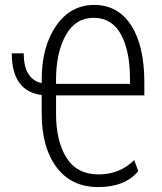

<svg xmlns="http://www.w3.org/2000/svg" viewBox="-20 -740 650 771"><path d="M205.1 -403.3H502V-423.3Q502 -535.2 465.8 -601.6Q429.7 -668 356.4 -668.5Q283.2 -668.5 244.1 -598.6Q205.1 -528.8 205.1 -419.9ZM147.5 -283.7V-358.4Q27.3 -374 27.3 -525.9H75.2Q75.2 -422.4 147.5 -406.2V-419.9Q147.5 -553.2 205.6 -636.7Q263.7 -720.2 358.4 -720.2Q453.1 -720.2 506.8 -638.2Q559.6 -556.2 559.6 -408.7V-356.9H205.1V-283.7Q205.1 -172.9 247.1 -106.4Q289.1 -40 375 -39.6Q460.9 -39.6 519 -97.2L535.2 -52.7Q481.9 11.2 374.5 11.2Q266.6 11.2 207 -68.4Q147.5 -147.9 147.5 -283.7Z"/></svg>

Font: RobotoCondensed-Light
Style: Light
Weight: 300
Designer: Google
Version: Version 1.200311; 2013